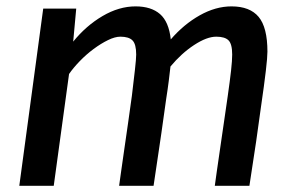

<svg xmlns="http://www.w3.org/2000/svg" viewBox="-20 -584 920 602"><path d="M40.5 -1.5 115.5 -557H219L209.5 -453.5Q249.5 -503 301.2 -533.5Q353 -564 405 -564Q454 -564 481.8 -539.8Q509.5 -515.5 515.5 -460.5Q556 -507.5 606 -535.8Q656 -564 706 -564Q763.5 -564 791 -531Q818.5 -498 818.5 -422Q818.5 -404.5 813.5 -361.8Q808.5 -319 798.5 -250.5Q791.5 -197.5 783.2 -141Q775 -84.5 762 -1.5H653.5Q656.5 -24.5 659.8 -46.8Q663 -69 666.5 -93Q670 -117 674 -144.8Q678 -172.5 683 -206.5Q688 -240.5 694 -282.5Q701 -331.5 704.5 -363Q708 -394.5 708 -413Q708 -446 696.5 -457.5Q685 -469 658 -469Q628.5 -469 588.5 -442.8Q548.5 -416.5 514.5 -375.5Q512.5 -356.5 509.2 -330.8Q506 -305 501 -273.5Q497 -244 493.2 -218Q489.5 -192 486 -166.8Q482.5 -141.5 478.5 -115.8Q474.5 -90 470.5 -62Q466.5 -34 461.5 -1.5H353.5Q355 -13 359.2 -42.5Q363.5 -72 369.2 -112.5Q375 -153 381.5 -197.8Q388 -242.5 393.5 -283.5Q399 -329 403 -364.5Q407 -400 407 -413Q407 -445.5 395.5 -457.2Q384 -469 357.5 -469Q340.5 -469 318.5 -458.2Q296.5 -447.5 273.2 -430.2Q250 -413 230 -392.2Q210 -371.5 196.5 -352L148.5 -1.5Z"/></svg>

Font: Koeln Type Sans
Style: Italic
Weight: 400
Italic angle: -7.5°
Designer: Eben Sorkin
Foundry: Eben Sorkin
Version: Version 2.001